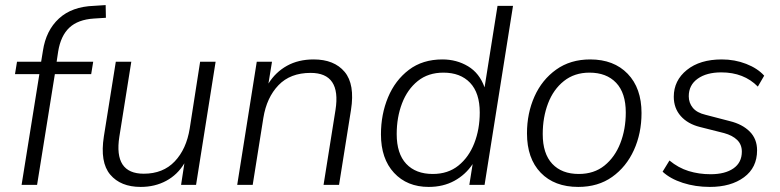

<svg xmlns="http://www.w3.org/2000/svg" viewBox="-20 -728 3072 756"><path d="M65 0 135 -436H39L47 -485H142L149 -528Q161 -608 212 -655Q263 -702 350 -705L396 -708L397 -658L350 -655Q287 -651 253 -619Q219 -587 209 -525L203 -485H347L339 -436H196L126 0Z M534 8Q455 8 414 -40.5Q373 -89 389 -191L436 -485H497L450 -190Q427 -44 546 -44Q622 -44 668 -92.5Q714 -141 727 -222L768 -485H829L752 0H693L706 -85Q679 -40 634.5 -16Q590 8 534 8Z M914 0 991 -485H1051L1037 -399Q1065 -444 1110 -469Q1155 -494 1215 -494Q1296 -494 1337 -445Q1378 -396 1362 -295L1315 0H1254L1301 -295Q1324 -441 1203 -441Q1123 -441 1076.5 -392.5Q1030 -344 1017 -264L975 0Z M1668 8Q1583 8 1531.5 -47.5Q1480 -103 1480 -199Q1480 -278 1508 -345Q1536 -412 1590 -453Q1644 -494 1722 -494Q1778 -494 1823 -467Q1868 -440 1888 -384L1939 -705H2000L1888 0H1828L1841 -82Q1813 -40 1769 -16Q1725 8 1668 8ZM1684 -43Q1744 -43 1785 -76Q1826 -109 1847.5 -164Q1869 -219 1869 -285Q1869 -362 1831 -402Q1793 -442 1726 -442Q1666 -442 1625 -409Q1584 -376 1563 -321Q1542 -266 1542 -200Q1542 -123 1579.5 -83Q1617 -43 1684 -43Z M2257 8Q2163 8 2109 -48Q2055 -104 2055 -203Q2055 -282 2084.5 -348Q2114 -414 2170 -454Q2226 -494 2304 -494Q2397 -494 2451.5 -437.5Q2506 -381 2506 -283Q2506 -203 2476 -137Q2446 -71 2390.5 -31.5Q2335 8 2257 8ZM2259 -43Q2319 -43 2360 -76Q2401 -109 2422.5 -164Q2444 -219 2444 -285Q2444 -362 2406 -402Q2368 -442 2301 -442Q2242 -442 2200.5 -409Q2159 -376 2138 -321Q2117 -266 2117 -200Q2117 -123 2154.5 -83Q2192 -43 2259 -43Z M2775 8Q2718 8 2668.5 -8Q2619 -24 2589 -52L2616 -96Q2651 -67 2691.5 -54.5Q2732 -42 2778 -42Q2835 -42 2868 -65Q2901 -88 2901 -131Q2901 -159 2882.5 -177Q2864 -195 2831 -204L2736 -228Q2688 -240 2660.5 -271Q2633 -302 2633 -347Q2633 -411 2684.5 -452.5Q2736 -494 2822 -494Q2873 -494 2918 -476.5Q2963 -459 2989 -430L2964 -387Q2909 -443 2820 -443Q2762 -443 2727 -418Q2692 -393 2692 -349Q2692 -323 2708 -303.5Q2724 -284 2758 -276L2854 -251Q2903 -239 2932 -210Q2961 -181 2961 -136Q2961 -68 2909.5 -30Q2858 8 2775 8Z"/></svg>

Font: Nunito Sans Light
Style: Italic
Weight: 300
Italic angle: -9°
Designer: Vernon Adams
Foundry: Vernon Adams
Version: Version 3.006; ttfautohint (v1.8.3)